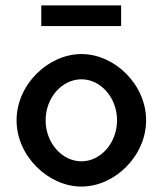

<svg xmlns="http://www.w3.org/2000/svg" viewBox="-20 -684 608 707"><path d="M426 -664H132V-588H426ZM148 -241C148 -324 208 -392 280 -392C351 -392 411 -324 411 -241C411 -158 351 -90 280 -90C208 -90 148 -158 148 -241ZM41 -241C41 -109 158 3 280 3C402 3 518 -109 518 -241C518 -373 402 -485 280 -485C158 -485 41 -373 41 -241Z"/></svg>

Font: Bluebird
Style: LiNrw
Weight: 300
Designer: Jasper
Foundry: Cannot Into Space Fonts
Version: Version 0.98